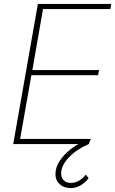

<svg xmlns="http://www.w3.org/2000/svg" viewBox="-20 -730 584 973"><path d="M82 -26H440L430 0H47L172 -710H544L539 -684H198L144 -375H482L477 -349H139ZM339 223Q304 223 282.5 203.5Q261 184 261 153Q261 118 282.5 85.5Q304 53 337 27Q370 1 405 -13L430 0Q369 26 329.5 67Q290 108 290 149Q290 171 303 184Q316 197 340 197Q359 197 378 187Q397 177 415 155L429 173Q413 195 389 209Q365 223 339 223Z"/></svg>

Font: Livvic Thin
Style: Italic
Weight: 250
Italic angle: -10°
Designer: Jacques Le Bailly, Baron von Fonthausen
Version: Version 1.001; ttfautohint (v1.8.2)